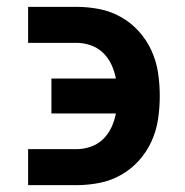

<svg xmlns="http://www.w3.org/2000/svg" viewBox="-20 -540 540 560"><path d="M62 0V-105H203Q224 -105 244.5 -112Q265 -119 280.5 -134Q296 -149 305 -168.5Q314 -188 318 -209H130V-311H318Q314 -332 305 -351.5Q296 -371 280.5 -386Q265 -401 244.5 -408Q224 -415 203 -415H62V-520H203Q237 -520 270 -513.5Q303 -507 332.5 -490.5Q362 -474 385 -448.5Q408 -423 422 -392Q436 -361 441 -327.5Q446 -294 446 -260Q446 -226 441 -192.5Q436 -159 422 -128Q408 -97 385 -71.5Q362 -46 332.5 -29.5Q303 -13 270 -6.5Q237 0 203 0Z"/></svg>

Font: Iosevka Curly Slab Extrabold
Style: Regular
Weight: 800
Monospace: yes
Designer: Belleve Invis
Foundry: Belleve Invis
Version: Version 22.1.2; ttfautohint (v1.8.4)